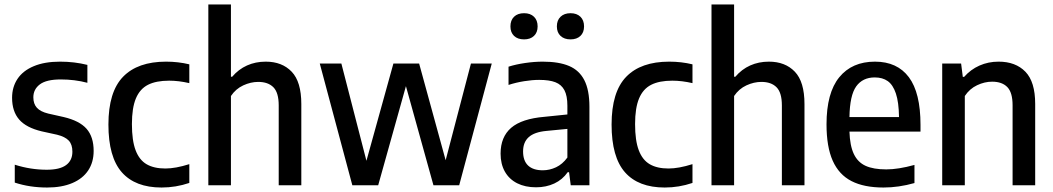

<svg xmlns="http://www.w3.org/2000/svg" viewBox="-20 -828 4706 858"><path d="M46 -12V-92Q116.5 -69.5 189 -69.5Q247 -69.5 275.2 -90.2Q303.5 -111 303.5 -150Q303.5 -182.5 287.2 -199.8Q271 -217 235 -226L166.5 -241Q97 -257.5 65.5 -294Q34 -330.5 34 -391Q34 -439 58.2 -475.5Q82.5 -512 130.8 -532.2Q179 -552.5 248.5 -552.5Q312.5 -552.5 370.5 -538V-458Q314 -473 251.5 -473Q187.5 -473 158.2 -451Q129 -429 129 -393Q129 -364 144.8 -346.5Q160.5 -329 195.5 -320.5L264.5 -305Q335 -288.5 366.8 -252.5Q398.5 -216.5 398.5 -153.5Q398.5 -103 374 -66.2Q349.5 -29.5 302.8 -9.8Q256 10 190.5 10Q113 10 46 -12Z M464.5 -271.5Q464.5 -417.5 530 -485Q595.5 -552.5 722 -552.5Q776.5 -552.5 826 -540.5V-456.5Q778.5 -467.5 736 -467.5Q677.5 -467.5 641.2 -449Q605 -430.5 587.2 -388Q569.5 -345.5 569.5 -273.5Q569.5 -200 586 -156.5Q602.5 -113 635.2 -94Q668 -75 719 -75Q764.5 -75 826 -94.5V-10.5Q765.5 10 702 10Q584.5 10 524.5 -58Q464.5 -126 464.5 -271.5Z M911 -808H1012V-485H1017.5Q1046 -518.5 1084 -535.5Q1122 -552.5 1167.5 -552.5Q1240.5 -552.5 1283.5 -507.5Q1326.5 -462.5 1326.5 -363V0H1225.5V-357Q1225.5 -414 1201.8 -438Q1178 -462 1134 -462Q1100.5 -462 1067 -446.5Q1033.5 -431 1012 -399V0H911Z M2084.5 -544H2177.5L2032 0H1917L1794 -443L1670 0H1554.5L1409 -544H1505.5L1617.5 -109.5L1738 -544H1853L1971.5 -112Z M2614 -350.5V0H2530.5L2523 -58.5H2517Q2493.5 -25 2457 -8Q2420.5 9 2375.5 9Q2327 9 2291.2 -9Q2255.5 -27 2236.2 -61Q2217 -95 2217 -141.5Q2217 -216 2264.2 -256.8Q2311.5 -297.5 2413 -306L2515.5 -316.5V-355.5Q2515.5 -400 2502.2 -425Q2489 -450 2461.8 -460.5Q2434.5 -471 2389.5 -471Q2358.5 -471 2322.5 -465.2Q2286.5 -459.5 2252.5 -448.5V-530Q2285.5 -540.5 2326.8 -546.5Q2368 -552.5 2405.5 -552.5Q2477.5 -552.5 2523 -533.2Q2568.5 -514 2591.2 -469.8Q2614 -425.5 2614 -350.5ZM2515.5 -124V-252L2422 -243Q2368 -238 2342.8 -215.2Q2317.5 -192.5 2317.5 -151.5Q2317.5 -109.5 2340 -88.2Q2362.5 -67 2405.5 -67Q2436 -67 2464.8 -80.5Q2493.5 -94 2515.5 -124ZM2261 -710Q2261 -737.5 2277.2 -753.2Q2293.5 -769 2322 -769Q2350 -769 2366.2 -753.2Q2382.5 -737.5 2382.5 -710Q2382.5 -683 2366.2 -667.5Q2350 -652 2322 -652Q2293.5 -652 2277.2 -667.5Q2261 -683 2261 -710ZM2468.5 -710Q2468.5 -737.5 2485 -753.2Q2501.5 -769 2529.5 -769Q2557.5 -769 2573.8 -753.2Q2590 -737.5 2590 -710Q2590 -683 2573.8 -667.5Q2557.5 -652 2529.5 -652Q2501.5 -652 2485 -667.5Q2468.5 -683 2468.5 -710Z M2713 -271.5Q2713 -417.5 2778.5 -485Q2844 -552.5 2970.5 -552.5Q3025 -552.5 3074.5 -540.5V-456.5Q3027 -467.5 2984.5 -467.5Q2926 -467.5 2889.8 -449Q2853.5 -430.5 2835.8 -388Q2818 -345.5 2818 -273.5Q2818 -200 2834.5 -156.5Q2851 -113 2883.8 -94Q2916.5 -75 2967.5 -75Q3013 -75 3074.5 -94.5V-10.5Q3014 10 2950.5 10Q2833 10 2773 -58Q2713 -126 2713 -271.5Z M3159.5 -808H3260.5V-485H3266Q3294.5 -518.5 3332.5 -535.5Q3370.5 -552.5 3416 -552.5Q3489 -552.5 3532 -507.5Q3575 -462.5 3575 -363V0H3474V-357Q3474 -414 3450.2 -438Q3426.5 -462 3382.5 -462Q3349 -462 3315.5 -446.5Q3282 -431 3260.5 -399V0H3159.5Z M4093.5 -240H3776Q3778 -177 3795.5 -140Q3813 -103 3848 -87Q3883 -71 3940.5 -71Q3994 -71 4066.5 -91V-10Q3996 10 3928 10Q3841 10 3785 -18.8Q3729 -47.5 3701.2 -109.8Q3673.5 -172 3673.5 -272.5Q3673.5 -413 3730.5 -482.8Q3787.5 -552.5 3890 -552.5Q3989.5 -552.5 4041.5 -483Q4093.5 -413.5 4093.5 -270ZM3776 -305H3997.5Q3996.5 -371.5 3983.5 -410.2Q3970.5 -449 3947.2 -465.5Q3924 -482 3889 -482Q3835 -482 3806.2 -442Q3777.5 -402 3776 -305Z M4190.5 -544H4275L4282.5 -484.5H4288.5Q4317.5 -517.5 4357 -535Q4396.5 -552.5 4442.5 -552.5Q4518.5 -552.5 4562.2 -507.5Q4606 -462.5 4606 -363.5V0H4505V-357.5Q4505 -414.5 4481.5 -438.8Q4458 -463 4413.5 -463Q4380 -463 4346.5 -447.2Q4313 -431.5 4291.5 -399V0H4190.5Z"/></svg>

Font: Encode Sans Semi Condensed Medium
Style: Regular
Weight: 500
Width: 4
Designer: Multiple Designers
Foundry: Impallari Type
Version: Version 2.000